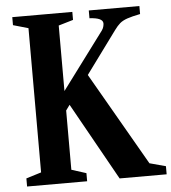

<svg xmlns="http://www.w3.org/2000/svg" viewBox="-54 -811 767 860"><g transform="rotate(-5 330.0 -381.0)"><path d="M33 0V-36.5L101 -57.5V-706L33 -725.5V-761.5H303V-725.5L237 -706V-411.5L427 -666.5Q433 -675 435.2 -683.2Q437.5 -691.5 437.5 -698Q437.5 -723.5 377 -726.5V-761.5H604.5V-725.5Q567 -718 546 -710.8Q525 -703.5 512.5 -692.8Q500 -682 487 -664L347.5 -474L588 -56L660.5 -36.5V0H449L254.5 -348L237 -324V-57.5L303 -36.5V0Z"/></g></svg>

Font: Libre Caslon Condensed
Style: Bold
Weight: 700
Designer: Pablo Impallari, Rodrigo Fuenzalida, Katja Schimmel, Ertekin Erdin
Foundry: Pablo Impallari, Rodrigo Fuenzalida
Version: Version 2.000; ttfautohint (v1.8.4.7-5d5b);gftools[0.9.33]